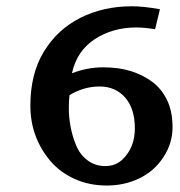

<svg xmlns="http://www.w3.org/2000/svg" viewBox="-20 -571 563 602"><path d="M197.8 -272.5Q195.8 -255.4 195.8 -229.5Q195.8 -203.6 201.2 -174.3Q206.5 -145 218.5 -115.7Q230.5 -86.4 254.4 -68.4Q278.3 -50.3 310.1 -50.3Q341.8 -50.3 363.3 -70.3Q402.8 -107.4 402.8 -168.7Q402.8 -230 372.6 -264.9Q342.3 -299.8 292.2 -299.8Q242.2 -299.8 197.8 -272.5ZM138.7 -65.4Q75.2 -140.1 75.2 -239.7Q75.2 -339.4 117.4 -408.9Q159.7 -478.5 231.7 -514.9Q303.7 -551.3 393.6 -551.3Q430.7 -551.3 481.4 -542L466.3 -479.5Q430.7 -484.9 407.7 -484.9Q333 -484.9 276.9 -448Q220.7 -411.1 205.6 -341.3Q253.9 -359.9 303.2 -359.9Q352.5 -359.9 390.1 -348.1Q427.7 -336.4 457.3 -314.5Q486.8 -292.5 503.9 -257.1Q521 -221.7 521 -171.6Q521 -121.6 492.2 -77.9Q463.4 -34.2 416.7 -11.7Q370.1 10.7 314.9 10.7Q259.8 10.7 214.4 -9.8Q168.9 -30.3 138.7 -65.4Z"/></svg>

Font: Rachana
Style: Bold
Weight: 700
Designer: Hussain KH
Foundry: Hussain KH, Rajeesh K Nambiar, Santhosh Thottingal, Swathanthra Malayalam Computing (http://smc.org.in)
Version: Version 7.0.0+20221109